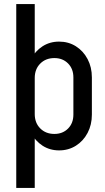

<svg xmlns="http://www.w3.org/2000/svg" viewBox="-20 -725 517 945"><path d="M60 -503.8V-705H151V-503.8ZM60 -1.2H151V200H60ZM151 -505V0H60V-505ZM432.2 -344V-161H341.2V-344ZM341.2 -161H432.2Q432.2 -110.8 411.1 -70.8Q390 -30.8 353.5 -7.8Q317 15.2 270.8 15.2L247.8 -65.8Q288.5 -65.8 314.9 -92.2Q341.2 -118.8 341.2 -161ZM111 -163.5H151Q151 -120.2 178.1 -93Q205.2 -65.8 247.8 -65.8L270.8 15.2Q225.2 15.2 189.2 -8.1Q153.2 -31.5 132.1 -72Q111 -112.5 111 -163.5ZM341.2 -344Q341.2 -386.2 314.9 -412.8Q288.5 -439.2 247.8 -439.2L270.8 -520.2Q317 -520.2 353.5 -497.2Q390 -474.2 411.1 -434.2Q432.2 -394.2 432.2 -344ZM111 -341.5Q111 -392.5 132.1 -433.1Q153.2 -473.8 189.2 -497Q225.2 -520.2 270.8 -520.2L247.8 -439.2Q205.2 -439.2 178.1 -412Q151 -384.8 151 -341.5Z"/></svg>

Font: Akshar Light
Style: Regular
Weight: 300
Designer: Tall Chai
Foundry: Tall Chai
Version: Version 1.100